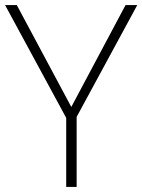

<svg xmlns="http://www.w3.org/2000/svg" viewBox="-20 -734 559 754"><path d="M260 -314 473 -714H519L281 -275V0H240V-271L0 -714H46Z"/></svg>

Font: Noto Sans Hebrew Thin ExtraLight
Style: Regular
Weight: 250
Version: Version 3.001